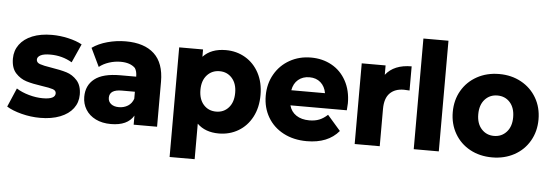

<svg xmlns="http://www.w3.org/2000/svg" viewBox="-59 -1016 4083 1425"><g transform="rotate(5 1982.0 -304.0)"><path d="M8.9 -52.2 68.9 -192.2Q108.9 -166.7 162.8 -151.7Q216.7 -136.7 266.7 -136.7Q358.9 -136.7 358.9 -181.1Q358.9 -202.2 333.9 -210.6Q308.9 -218.9 253.3 -226.7Q182.2 -236.7 135.6 -251.1Q88.9 -265.6 54.4 -303.3Q20 -341.1 20 -411.1Q20 -470 53.3 -515.6Q86.7 -561.1 148.3 -586.1Q210 -611.1 294.4 -611.1Q354.4 -611.1 415.6 -597.2Q476.7 -583.3 518.9 -560L456.7 -421.1Q383.3 -464.4 294.4 -464.4Q245.6 -464.4 221.7 -451.7Q197.8 -438.9 197.8 -418.9Q197.8 -396.7 223.9 -387.2Q250 -377.8 307.8 -368.9Q378.9 -357.8 424.4 -343.9Q470 -330 503.9 -292.2Q537.8 -254.4 537.8 -186.7Q537.8 -128.9 504.4 -84.4Q471.1 -40 407.8 -15Q344.4 10 258.9 10Q188.9 10 120 -7.8Q51.1 -25.6 8.9 -52.2Z M1130 -335.6V0H955.6V-67.8Q910 10 786.7 10Q721.1 10 672.8 -13.9Q624.4 -37.8 598.3 -80Q572.2 -122.2 572.2 -174.4Q572.2 -260 633.9 -308.3Q695.6 -356.7 824.4 -356.7H943.3Q943.3 -396.7 927.8 -420Q891.1 -456.7 818.9 -456.7Q775.6 -456.7 732.8 -442.8Q690 -428.9 660 -404.4L594.4 -541.1Q641.1 -574.4 707.8 -592.8Q774.4 -611.1 844.4 -611.1Q982.2 -611.1 1056.1 -542.8Q1130 -474.4 1130 -335.6ZM943.3 -192.2V-244.4H845.6Q754.4 -244.4 754.4 -183.3Q754.4 -154.4 776.1 -137.2Q797.8 -120 834.4 -120Q872.2 -120 901.7 -138.3Q931.1 -156.7 943.3 -192.2Z M1874.4 -301.1Q1874.4 -207.8 1837.2 -137.2Q1800 -66.7 1735 -28.3Q1670 10 1590 10Q1488.9 10 1428.9 -48.9V215.6H1242.2V-601.1H1420V-546.7Q1480 -611.1 1590 -611.1Q1670 -611.1 1735 -572.8Q1800 -534.4 1837.2 -464.4Q1874.4 -394.4 1874.4 -301.1ZM1685.6 -301.1Q1685.6 -370 1649.4 -410.6Q1613.3 -451.1 1556.7 -451.1Q1500 -451.1 1463.3 -410.6Q1426.7 -370 1426.7 -301.1Q1426.7 -231.1 1462.8 -190.6Q1498.9 -150 1556.7 -150Q1613.3 -150 1649.4 -190.6Q1685.6 -231.1 1685.6 -301.1Z M2522.2 -244.4H2102.2Q2114.4 -197.8 2153.3 -171.7Q2192.2 -145.6 2251.1 -145.6Q2293.3 -145.6 2325 -158.3Q2356.7 -171.1 2386.7 -198.9L2484.4 -86.7Q2403.3 10 2245.6 10Q2146.7 10 2071.1 -30Q1995.6 -70 1954.4 -140.6Q1913.3 -211.1 1913.3 -300Q1913.3 -388.9 1953.9 -460Q1994.4 -531.1 2065.6 -571.1Q2136.7 -611.1 2224.4 -611.1Q2310 -611.1 2378.3 -573.3Q2446.7 -535.6 2486.1 -463.9Q2525.6 -392.2 2525.6 -296.7ZM2098.9 -356.7H2350Q2341.1 -406.7 2308.3 -435.6Q2275.6 -464.4 2225.6 -464.4Q2175.6 -464.4 2141.7 -436.1Q2107.8 -407.8 2098.9 -356.7Z M2973.3 -611.1V-431.1Q2940 -433.3 2931.1 -433.3Q2864.4 -433.3 2826.7 -395Q2788.9 -356.7 2788.9 -277.8V0H2602.2V-601.1H2780V-531.1Q2842.2 -611.1 2973.3 -611.1Z M3228.9 -824.4V0H3042.2V-824.4Z M3306.7 -300Q3306.7 -390 3347.8 -460.6Q3388.9 -531.1 3461.7 -571.1Q3534.4 -611.1 3626.7 -611.1Q3717.8 -611.1 3790.6 -571.1Q3863.3 -531.1 3904.4 -460.6Q3945.6 -390 3945.6 -300Q3945.6 -211.1 3904.4 -140Q3863.3 -68.9 3790.6 -29.4Q3717.8 10 3626.7 10Q3534.4 10 3461.7 -29.4Q3388.9 -68.9 3347.8 -140Q3306.7 -211.1 3306.7 -300ZM3756.7 -300Q3756.7 -370 3720.6 -410.6Q3684.4 -451.1 3626.7 -451.1Q3570 -451.1 3533.3 -410.6Q3496.7 -370 3496.7 -300Q3496.7 -231.1 3533.3 -190.6Q3570 -150 3626.7 -150Q3683.3 -150 3720 -190.6Q3756.7 -231.1 3756.7 -300Z"/></g></svg>

Font: Paperlogy 9 Black
Style: Regular
Weight: 900
Designer: redesigned by Lee Juim, glyphs from Gmarket Sans & Montserrat
Foundry: PT&
Version: Version 1.001